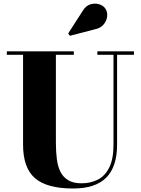

<svg xmlns="http://www.w3.org/2000/svg" viewBox="-20 -1036 786 1070"><path d="M726.5 -750V-730.5H632.5V-230Q632.5 -106.5 572 -46Q511.5 14.5 387.5 14.5Q241.5 14.5 175 -43Q108.5 -100.5 108.5 -230V-730.5H18V-750H391.5V-730.5H291.5V-240Q291.5 -190.5 296.8 -149.2Q302 -108 317.2 -78Q332.5 -48 361 -31.2Q389.5 -14.5 435 -14.5Q486 -14.5 526.2 -35.5Q566.5 -56.5 589.5 -103.8Q612.5 -151 612.5 -230V-730.5H522.5V-750ZM369.5 -836.5 360 -849.5 440 -974Q457.5 -1003.5 482.8 -1011.5Q508 -1019.5 531.8 -1012.5Q555.5 -1005.5 566.5 -989Q580 -969.5 577.2 -944.5Q574.5 -919.5 557 -899Q539.5 -878.5 508 -872.5Z"/></svg>

Font: Bodoni Moda ExtraBold
Style: Regular
Weight: 800
Version: Version 2.005